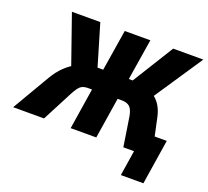

<svg xmlns="http://www.w3.org/2000/svg" viewBox="-175 -883 1333 1233"><g transform="rotate(20 491.0 -266.0)"><path d="M768 173 795 0H744L765 -134H970L922 173ZM-31 0 119 -256Q147 -303 180 -335.5Q213 -368 250.5 -388Q288 -408 329 -416L231 -370L114 -705H308L397 -405L387 -424H430L475 -705H650L605 -424H650L620 -405L806 -705H1012L788 -370L710 -416Q749 -407 779.5 -387Q810 -367 830.5 -335Q851 -303 861 -257L916 0H722L691 -200Q683 -246 664 -263Q645 -280 610 -280H581L537 0H362L406 -280H377Q344 -280 326 -263.5Q308 -247 284 -200L180 0Z"/></g></svg>

Font: Nunito Sans 7pt Condensed Black
Style: Italic
Weight: 900
Width: 3
Italic angle: -9°
Designer: Vernon Adams
Foundry: Vernon Adams
Version: Version 3.101;gftools[0.9.27]